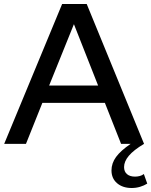

<svg xmlns="http://www.w3.org/2000/svg" viewBox="-20 -720 757 961"><path d="M639 221Q594 221 566 197Q538 173 538 133Q538 97 561 65.5Q584 34 634 0H586L505 -205H192L110 0H1L291 -700H414L701 0Q649 31 625 59.5Q601 88 601 116Q601 139 615.5 151.5Q630 164 656 164Q668 164 679.5 161Q691 158 700 151L717 199Q701 209 681 215Q661 221 639 221ZM226 -292H471L350 -599Z"/></svg>

Font: Red Hat Display Medium
Style: Regular
Weight: 500
Designer: Pentagram, MCKL
Foundry: Pentagram, MCKL
Version: Version 1.023